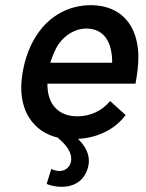

<svg xmlns="http://www.w3.org/2000/svg" viewBox="-20 -535 564 741"><path d="M279 -86C234 -86 201 -103 181 -135C169 -155 163 -181 163 -212H503C510 -252 514 -284 514 -315C514 -336 512 -356 507 -378C487 -464 425 -515 330 -515C245 -515 171 -473 124 -403C96 -362 77 -312 67 -254C64 -234 62 -216 62 -198C62 -151 73 -111 93 -80C118 -41 156 -14 207 -3H203C234 22 255 50 255 78C255 84 254 90 252 96C244 116 227 125 209 125C199 125 188 122 178 117L160 175C174 181 195 186 218 186C255 186 296 172 315 125C320 112 323 99 323 86C323 58 310 29 281 1C357 -3 424 -36 465 -91L405 -145C372 -106 330 -87 279 -86ZM313 -425C357 -425 389 -402 403 -361C410 -341 413 -319 413 -293H174C183 -320 193 -345 205 -363C231 -401 272 -425 313 -425Z"/></svg>

Font: Arthouse Owned Medium
Style: Italic
Weight: 500
Italic angle: -10°
Designer: Jeremy Tribby
Foundry: Tribby Type
Version: Version 1.000;PS 001.000;hotconv 1.0.88;makeotf.lib2.5.64775